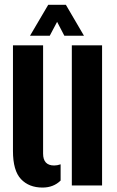

<svg xmlns="http://www.w3.org/2000/svg" viewBox="-20 -794 501 822"><path d="M35.5 -147.5V-600H164.5V-136.5Q164.5 -85.5 212 -85.5Q225 -85.5 239.5 -90.5V-21Q209 9 162 9Q104 9 69.8 -27.2Q35.5 -63.5 35.5 -147.5ZM287.5 0V-600H417V0ZM108.5 -641 186.5 -773.5H262L339.5 -641H255.5L224.5 -700.5L193 -641Z"/></svg>

Font: Big Shoulders Stencil Display ExtraBold
Style: Regular
Weight: 800
Designer: Patric King
Foundry: XO Type Co
Version: Version 1.000